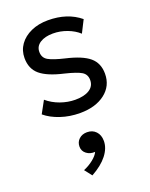

<svg xmlns="http://www.w3.org/2000/svg" viewBox="-158 -593 801 1025"><g transform="rotate(-20 242.5 -80.0)"><path d="M238 14.5Q179.5 14.5 128 -2.8Q76.5 -20 42 -49L80 -118.5Q112 -91 154 -76Q196 -61 238 -61Q289.5 -61 318.8 -79.8Q348 -98.5 348 -133Q348 -165 323 -180.5Q298 -196 230 -212.5Q140 -233 99.2 -267.2Q58.5 -301.5 58.5 -362.5Q58.5 -405.5 82.2 -438.8Q106 -472 148 -491Q190 -510 244.5 -510Q354.5 -510 426.5 -450.5L391 -380.5Q364.5 -405 325.2 -419.8Q286 -434.5 245 -434.5Q200 -434.5 172 -416.5Q144 -398.5 144 -366.5Q144 -333 171.2 -317.5Q198.5 -302 262 -287Q353.5 -266 393.8 -232Q434 -198 434 -138Q434 -68.5 380 -27Q326 14.5 238 14.5ZM185 349.5 152.5 308Q184 295 208.5 275.2Q233 255.5 241.5 236.5Q213 238.5 192.8 223Q172.5 207.5 172.5 182Q172.5 156 190.5 139.5Q208.5 123 236 123Q267 123 286.2 143.2Q305.5 163.5 305.5 197.5Q305.5 238 274.8 277.5Q244 317 185 349.5Z"/></g></svg>

Font: Geologica Light
Style: Regular
Weight: 300
Designer: Sindre Bremnes, Frode Helland
Foundry: Monokrom Skriftforlag AS
Version: Version 1.010; ttfautohint (v1.8.4.7-5d5b);gftools[0.9.28]